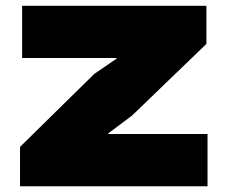

<svg xmlns="http://www.w3.org/2000/svg" viewBox="-20 -649 793 669"><path d="M703.1 -182.1V0H49.8V-137.2L308.1 -391.1L386.2 -444.8V-446.8H57.1V-628.9H699.2V-496.1L439.9 -246.1L356.9 -184.1V-182.1Z"/></svg>

Font: Sinkin Sans 900 X Black
Style: Regular
Weight: 950
Designer: Keith Bates
Foundry: K-Type
Version: Sinkin Sans (version 1.0)  by Keith Bates   •   © 2014   www